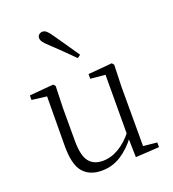

<svg xmlns="http://www.w3.org/2000/svg" viewBox="-146 -914 935 1039"><g transform="rotate(-20 321.5 -394.5)"><path d="M263 14Q193 14 155.5 -30Q118 -74 119 -185L121 -478L140 -463L35 -476V-502L174 -514L184 -502L180 -377V-188Q180 -103 207 -68.5Q234 -34 286 -34Q334 -34 379.5 -61Q425 -88 463 -137L482 -103H464Q425 -51 375 -18.5Q325 14 263 14ZM460 8 457 -116V-117L458 -467L373 -475V-502L511 -514L521 -502L517 -377V-35L596 -27V0ZM366 -616 348 -603Q316 -635 284.5 -666Q253 -697 225 -723Q205 -741 196.5 -753Q188 -765 188 -775Q188 -789 197 -796Q206 -803 217 -803Q228 -803 238.5 -794.5Q249 -786 264 -764Q288 -730 314 -692Q340 -654 366 -616Z"/></g></svg>

Font: Noto Serif SC ExtraLight
Style: Regular
Weight: 200
Designer: Ryoko NISHIZUKA 西塚涼子 (kana & ideographs); Frank Grießhammer (Latin, Greek & Cyrillic); Wenlong ZHANG 张文龙 (bopomofo); San
Foundry: Adobe
Version: Version 2.002-H1;hotconv 1.1.0;makeotfexe 2.6.0